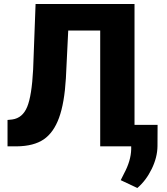

<svg xmlns="http://www.w3.org/2000/svg" viewBox="-20 -731 833 959"><path d="M651.9 -710.9V0H480.5V-578.6H320.8L309.1 -339.8Q301.8 -216.3 274.9 -142.6Q248 -68.8 198.5 -34.9Q148.9 -1 63.5 0H17.6V-131.8L41.5 -134.3Q92.8 -141.6 115.7 -197Q138.7 -252.4 145.5 -383.8L157.7 -710.9ZM666 208 583 168.9 599.6 135.7Q633.8 72.3 635.3 14.6V-107.4H767.1L766.6 -1.5Q766.1 54.7 737.8 112.8Q709.5 170.9 666 208Z"/></svg>

Font: Roboto Black
Style: Regular
Weight: 900
Designer: Google
Version: Version 2.134; 2016